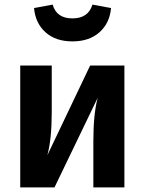

<svg xmlns="http://www.w3.org/2000/svg" viewBox="-20 -815 630 835"><path d="M128 -780 209 -795Q226 -735 295 -735Q364 -735 382 -795L463 -780Q457 -714 412.5 -674.5Q368 -635 295 -635Q222 -635 178 -674.5Q134 -714 128 -780ZM521 -530V0H386V-201Q386 -320 405 -390L217 0H68V-530H205V-327Q205 -210 186 -140L372 -530Z"/></svg>

Font: Fira Sans SemiBold
Style: Regular
Weight: 600
Designer: bBox Type GmbH & Carrois Corporate GbR & Edenspiekermann AG
Foundry: bBox Type GmbH & Carrois Corporate GbR & Edenspiekermann AG
Version: Version 4.301;PS 004.301;hotconv 1.0.88;makeotf.lib2.5.64775